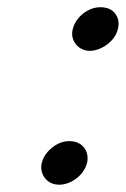

<svg xmlns="http://www.w3.org/2000/svg" viewBox="-20 -504 350 535"><path d="M182.6 -422.4Q186.5 -439 198.2 -453.1Q210 -467.3 226.3 -475.6Q242.7 -483.9 259.3 -483.9Q287.6 -483.9 301 -466.1Q314.5 -448.2 308.6 -423.8Q304.7 -406.2 292 -392.3Q279.3 -378.4 262.5 -370.4Q245.6 -362.3 231 -362.3Q214.8 -362.3 202.4 -370.6Q189.9 -378.9 184.3 -392.8Q178.7 -406.7 182.6 -422.4ZM172.9 -110.8Q191.4 -110.8 203.9 -102.3Q216.3 -93.8 221.2 -80.1Q226.1 -66.4 222.7 -50.8Q218.8 -34.2 206.8 -20Q194.8 -5.9 178.2 2.4Q161.6 10.7 145 10.7Q127.9 10.7 115.5 2Q103 -6.8 97.9 -20.8Q92.8 -34.7 96.2 -49.3Q100.1 -65.9 112.1 -80.1Q124 -94.2 140.1 -102.5Q156.2 -110.8 172.9 -110.8Z"/></svg>

Font: Glacial Indifference
Style: Italic
Weight: 400
Designer: Alfredo Marco Pradil
Foundry: Alfredo Marco Pradil
Version: Version 1.312